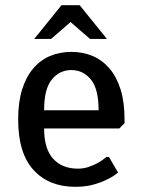

<svg xmlns="http://www.w3.org/2000/svg" viewBox="-20 -710 545 740"><path d="M50 0ZM255 -510Q300 -510 337.5 -494Q375 -478 402.5 -445.5Q430 -413 445 -364.5Q460 -316 460 -250V-235L440 -215H150Q150 -136 185 -98Q220 -60 280 -60Q303 -60 322.5 -67Q342 -74 357 -82Q375 -92 390 -105H400L435 -45Q416 -29 390 -17Q368 -6 338 2Q308 10 270 10Q169 10 109.5 -54.5Q50 -119 50 -250Q50 -316 65 -364.5Q80 -413 107.5 -445.5Q135 -478 172.5 -494Q210 -510 255 -510ZM255 -440Q210 -440 180 -404Q150 -368 150 -285H360Q360 -368 330 -404Q300 -440 255 -440ZM287 -690 392 -560H327L252 -625L177 -560H112L217 -690Z"/></svg>

Font: Scada
Style: Regular
Weight: 400
Designer: Jovanny Lemonad
Foundry: Jovanny Lemonad
Version: Version 3.005; ttfautohint (v0.91) -l 8 -r 50 -G 200 -x 0 -w